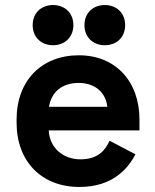

<svg xmlns="http://www.w3.org/2000/svg" viewBox="-20 -730 617 764"><path d="M296 14C432 14 491 -63 519 -116L416 -170C399 -132 370 -96 300 -96C230 -96 177 -143 174 -211H535V-254C535 -406 440 -510 294 -510C146 -510 46 -410 46 -254V-242C46 -86 147 14 296 14ZM110 -630C110 -581 145 -550 191 -550C237 -550 272 -581 272 -630C272 -679 237 -710 191 -710C145 -710 110 -679 110 -630ZM175 -305C184 -362 225 -400 293 -400C358 -400 401 -362 407 -305ZM316 -630C316 -581 351 -550 397 -550C443 -550 478 -581 478 -630C478 -679 443 -710 397 -710C351 -710 316 -679 316 -630Z"/></svg>

Font: Meta Space
Style: Bold
Weight: 700
Designer: Meta Pool / Florian Karsten
Foundry: Meta Pool / Florian Karsten
Version: Version 2.000;Glyphs 3.1.1 (3137)